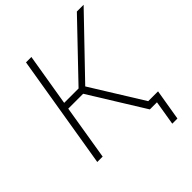

<svg xmlns="http://www.w3.org/2000/svg" viewBox="-243 -864 1156 1156"><g transform="rotate(-45 335.5 -286.0)"><path d="M59.6 0 180.2 -727.5H226.1L170.4 -392.6H293L613.3 -727.5H670.9L330.1 -373L561.5 0H507.3L290 -350.6H163.1L105.5 0ZM542 156.2 567.9 0H520.5L527.3 -42H619.1L585.9 156.2Z"/></g></svg>

Font: Inter ExtraLight
Style: Italic
Weight: 250
Italic angle: -9.3988°
Designer: Rasmus Andersson
Foundry: rsms
Version: Version 4.001;git-66647c0bb